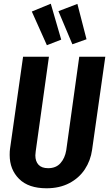

<svg xmlns="http://www.w3.org/2000/svg" viewBox="-20 -997 586 1032"><path d="M475 -192Q467 -134 436 -87Q405 -40 352.5 -12.5Q300 15 230 15Q133 15 82.5 -35.5Q32 -86 32 -164Q32 -186 34 -198L104 -692H243L172 -184Q170 -168 170 -162Q170 -130 187 -111.5Q204 -93 239 -93Q281 -93 305 -120Q329 -147 336 -189L406 -692H546ZM253 -977 309 -784 232 -754 151 -935ZM396 -976 445 -786 369 -759 294 -937Z"/></svg>

Font: Fira Sans Extra Condensed SemiBold
Style: Italic
Weight: 600
Width: 3
Italic angle: -8°
Designer: Carrois Corporate & Edenspiekermann AG
Foundry: Carrois Corporate GbR & Edenspiekermann AG
Version: Version 4.203